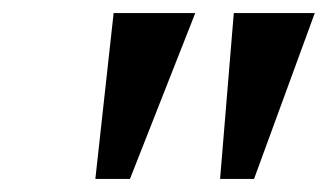

<svg xmlns="http://www.w3.org/2000/svg" viewBox="-20 -734 502 294"><path d="M126 -460 154 -714H279L179 -460ZM317 -460 338 -714H462L369 -460Z"/></svg>

Font: Noto Serif SemiCondensed Semi
Style: Italic
Weight: 600
Width: 4
Italic angle: -12°
Designer: Monotype Design Team
Foundry: Monotype Imaging Inc.
Version: Version 1.901